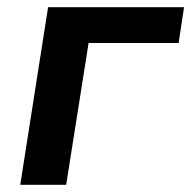

<svg xmlns="http://www.w3.org/2000/svg" viewBox="-20 -511 529 531"><path d="M36 0 113 -491H489L474 -392H225L163 0Z"/></svg>

Font: Nunito Sans 11pt
Style: Bold Italic
Weight: 700
Italic angle: -9°
Version: Version 3.101;gftools[0.9.27]